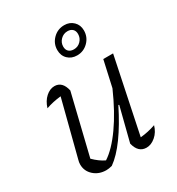

<svg xmlns="http://www.w3.org/2000/svg" viewBox="-174 -834 877 950"><g transform="rotate(-30 264.5 -358.5)"><path d="M325 -52 374 -245 370 -247Q325 -157 280 -95Q235 -33 191 -2Q172 3 158 3Q116 3 87.5 -22.5Q59 -48 59 -86Q59 -99 63 -112L144 -427Q97 -422 58 -408Q69 -444 92.5 -465Q116 -486 142 -486Q187 -486 200 -428L117 -86Q148 -55 180 -40Q231 -73 284.5 -148.5Q338 -224 386 -333L419 -481H475L386 -53Q430 -57 473 -72Q463 -37 438 -15.5Q413 6 386 6Q339 6 325 -52ZM317 -561Q285 -561 264.5 -581Q244 -601 244 -633Q244 -670 270.5 -696.5Q297 -723 335 -723Q366 -723 386.5 -703Q407 -683 407 -652Q407 -614 380.5 -587.5Q354 -561 317 -561ZM318 -595Q341 -595 357 -611.5Q373 -628 373 -651Q373 -669 362.5 -679Q352 -689 334 -689Q311 -689 294.5 -672.5Q278 -656 278 -633Q278 -615 288.5 -605Q299 -595 318 -595Z"/></g></svg>

Font: Piazzolla Light
Style: Italic
Weight: 300
Italic angle: -11.3°
Designer: Juan Pablo del Peral
Foundry: Huerta Tipografica
Version: Version 1.330